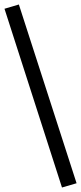

<svg xmlns="http://www.w3.org/2000/svg" viewBox="-39 -772 361 855"><path d="M237 63 -19 -733 45 -752 302 44Z"/></svg>

Font: Nunito Sans 12pt ExtraLight 12pt
Style: Regular
Weight: 400
Version: Version 3.101;gftools[0.9.27]